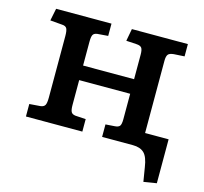

<svg xmlns="http://www.w3.org/2000/svg" viewBox="-99 -629 948 891"><g transform="rotate(15 375.5 -183.5)"><path d="M663 152 652 85Q645 36 626 18Q607 0 572 0H424V-60L467 -63Q485 -64 491.5 -72Q498 -80 498 -105V-227H253V-108Q253 -85 258 -75Q263 -65 279 -63L329 -60V0H58V-60L111 -64Q127 -66 132.5 -76Q138 -86 138 -112V-407Q138 -434 132.5 -444Q127 -454 111 -455L52 -460L64 -519H330V-460L279 -456Q263 -454 258 -444.5Q253 -435 253 -411V-297H498V-415Q498 -439 491.5 -447.5Q485 -456 467 -457L417 -460L428 -519H697V-460L646 -457Q625 -455 618.5 -446Q612 -437 612 -416V-69H725V142Z"/></g></svg>

Font: Literata 7pt Medium
Style: Regular
Weight: 500
Designer: Latin by Veronika Burian and Jose Scaglione. Greek by Irene Vlachou. Cyrillic by Vera Evstafieva.
Foundry: TypeTogether
Version: Version 3.002